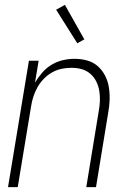

<svg xmlns="http://www.w3.org/2000/svg" viewBox="-20 -770 540 790"><path d="M13 0 99 -520H139L124 -430Q137 -452 154 -471.5Q171 -491 193 -504Q215 -517 239 -522.5Q263 -528 287 -528Q314 -528 339 -521Q364 -514 382.5 -497.5Q401 -481 412.5 -458.5Q424 -436 428 -410.5Q432 -385 431 -358Q430 -331 425 -305L375 0H335L386 -311Q390 -332 391 -353.5Q392 -375 388.5 -396Q385 -417 376 -435Q367 -453 351.5 -466.5Q336 -480 316 -485.5Q296 -491 274 -491Q254 -491 234 -487Q214 -483 195 -472.5Q176 -462 160.5 -446Q145 -430 134.5 -411.5Q124 -393 117.5 -373Q111 -353 108 -333L53 0ZM298 -592 211 -730 247 -750 327 -608Z"/></svg>

Font: Iosevka Extralight Oblique
Style: Regular
Weight: 200
Italic angle: -9°
Monospace: yes
Designer: Belleve Invis
Foundry: Belleve Invis
Version: Version 32.5.0; ttfautohint (v1.8.4)